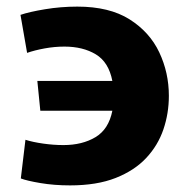

<svg xmlns="http://www.w3.org/2000/svg" viewBox="-20 -552 561 581"><path d="M192 9Q144 9 102.5 2Q61 -5 43 -12L57 -129Q79 -122 110.5 -117.5Q142 -113 172 -113Q229 -113 269 -137Q309 -161 320 -217H102L93 -307H320Q309 -364 270 -387.5Q231 -411 175 -411Q145 -411 115 -405.5Q85 -400 62 -392L42 -507Q68 -516 116 -524Q164 -532 214 -532Q311 -532 372 -493.5Q433 -455 462 -393.5Q491 -332 491 -262Q491 -209 474.5 -160.5Q458 -112 422.5 -74Q387 -36 330 -13.5Q273 9 192 9Z"/></svg>

Font: Murecho
Style: Bold
Weight: 700
Designer: Neil Summerour
Foundry: Positype
Version: Version 1.010; ttfautohint (v1.8.3)